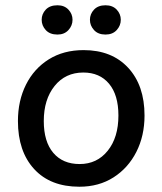

<svg xmlns="http://www.w3.org/2000/svg" viewBox="-20 -699 615 728"><path d="M297 -509Q404 -509 466 -442Q528 -375 528 -261Q528 -184 497 -123Q466 -62 410.5 -26.5Q355 9 281 9Q171 9 109.5 -58Q48 -125 48 -240Q48 -317 78.5 -378Q109 -439 165 -474Q221 -509 297 -509ZM282 -77Q348 -77 388.5 -127.5Q429 -178 429 -261Q429 -339 393.5 -381.5Q358 -424 296 -424Q228 -424 187 -373Q146 -322 146 -240Q146 -162 182 -119.5Q218 -77 282 -77ZM198 -568Q169 -568 153.5 -585Q138 -602 138 -624Q138 -646 153.5 -662.5Q169 -679 198 -679Q224 -679 239.5 -662.5Q255 -646 255 -624Q255 -602 239.5 -585Q224 -568 198 -568ZM380 -568Q352 -568 336.5 -585Q321 -602 321 -624Q321 -646 336.5 -662.5Q352 -679 380 -679Q407 -679 422.5 -662.5Q438 -646 438 -624Q438 -602 422.5 -585Q407 -568 380 -568Z"/></svg>

Font: Livvic Medium
Style: Regular
Weight: 500
Designer: Jacques Le Bailly, Baron von Fonthausen
Version: Version 1.001; ttfautohint (v1.8.2)